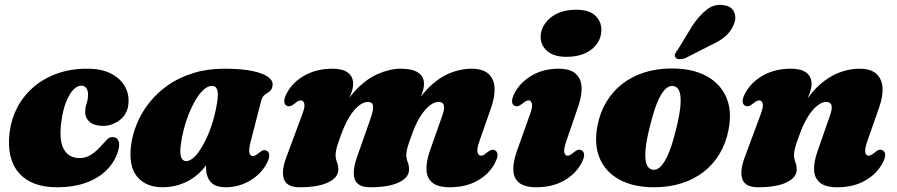

<svg xmlns="http://www.w3.org/2000/svg" viewBox="-20 -774 3778 809"><path d="M321.5 -413Q305.5 -413 289.2 -396.2Q273 -379.5 259.5 -346.8Q246 -314 239 -265.5Q227.5 -183.5 248.5 -145.8Q269.5 -108 315 -108Q332 -108 347 -113.8Q362 -119.5 376 -130.5Q390 -141.5 403.5 -156.5Q421.5 -176.5 431.8 -186.8Q442 -197 456.5 -196.5Q471.5 -196 478.8 -181Q486 -166 477.5 -137Q467.5 -103.5 445.8 -75.8Q424 -48 391.5 -27.5Q359 -7 316 4Q273 15 219 15Q112.5 15 59.8 -45.2Q7 -105.5 20.5 -217Q27.5 -273 53 -321.5Q78.5 -370 121 -406.8Q163.5 -443.5 220.5 -464Q277.5 -484.5 347 -484.5Q408.5 -484.5 448 -463.8Q487.5 -443 505.8 -410.8Q524 -378.5 521.5 -342Q519 -295 486 -269.2Q453 -243.5 415 -243.5Q377.5 -243.5 358 -260.2Q338.5 -277 339 -303Q339.5 -323 345 -338.5Q350.5 -354 351 -374.5Q351.5 -391.5 344 -402.2Q336.5 -413 321.5 -413Z M1036.5 -178.5Q1027.5 -143.5 1031 -130Q1034.5 -116.5 1044.5 -116.5Q1050 -116.5 1055.8 -119.2Q1061.5 -122 1070 -129Q1082 -139 1089.5 -140.8Q1097 -142.5 1104.5 -138.5Q1114 -133.5 1114.5 -120.2Q1115 -107 1104.5 -86.5Q1081 -41 1033.5 -13Q986 15 932 15Q886.5 15 867.2 -7.8Q848 -30.5 848 -69Q848 -81.5 849 -95Q850 -108.5 851.8 -122.5Q853.5 -136.5 856 -149.8Q858.5 -163 861.5 -175.5L875 -136.5Q862.5 -91 831.2 -56.8Q800 -22.5 757 -3.8Q714 15 665.5 15Q595.5 15 558.5 -28.8Q521.5 -72.5 532 -160Q538 -207.5 557.5 -254.2Q577 -301 610 -342.5Q643 -384 689.2 -416Q735.5 -448 794.8 -466.2Q854 -484.5 925.5 -484.5Q996.5 -484.5 1042.5 -475Q1088.5 -465.5 1110 -449.5Q1131.5 -433.5 1128.5 -413.5Q1126 -396 1116 -389Q1106 -382 1095.8 -374.8Q1085.5 -367.5 1080.5 -349.5ZM741.5 -162Q737 -124 744.2 -109.5Q751.5 -95 763.5 -95Q777 -95 791.8 -106.5Q806.5 -118 821.2 -139.8Q836 -161.5 850 -191.2Q864 -221 875.5 -258Q887 -295 894 -337Q901 -376 895.8 -394Q890.5 -412 873.5 -412Q856 -412 838.8 -396.8Q821.5 -381.5 805.8 -355.5Q790 -329.5 776.8 -297Q763.5 -264.5 754.5 -229.5Q745.5 -194.5 741.5 -162Z M1484 -111.5 1542.5 -278Q1554 -312 1551.8 -328.2Q1549.5 -344.5 1529.5 -344.5Q1512 -344.5 1492.8 -329.5Q1473.5 -314.5 1455.8 -287.2Q1438 -260 1423.5 -223Q1414.5 -199.5 1407.8 -180.2Q1401 -161 1397.5 -146.8Q1394 -132.5 1394 -121.5Q1394 -105 1399.8 -91.2Q1405.5 -77.5 1405.5 -59.5Q1405.5 -26 1362.8 -5.5Q1320 15 1242.5 15Q1188.5 15 1176.5 -19Q1164.5 -53 1186.5 -111.5L1253 -290.5Q1266 -324.5 1262 -337.8Q1258 -351 1248 -351Q1242.5 -351 1236.8 -348.2Q1231 -345.5 1222 -338Q1210.5 -328.5 1203 -326.8Q1195.5 -325 1188 -328.5Q1178.5 -333.5 1177.8 -346.8Q1177 -360 1188 -380.5Q1212 -427 1262.8 -455.8Q1313.5 -484.5 1382 -484.5Q1423.5 -484.5 1445.8 -468Q1468 -451.5 1468 -420.5Q1468 -402 1459.2 -379.5Q1450.5 -357 1439.2 -333Q1428 -309 1418.2 -285Q1408.5 -261 1407 -240L1390.5 -244.5Q1425.5 -335.5 1473 -387.8Q1520.5 -440 1571.8 -462.2Q1623 -484.5 1669 -484.5Q1717.5 -484.5 1742 -468Q1766.5 -451.5 1766.5 -420.5Q1766.5 -402 1758.2 -379.8Q1750 -357.5 1738.8 -333.2Q1727.5 -309 1718.2 -285Q1709 -261 1707.5 -240L1687 -244.5Q1713.5 -312.5 1747.2 -358.8Q1781 -405 1818.2 -432.8Q1855.5 -460.5 1893.5 -472.5Q1931.5 -484.5 1965.5 -484.5Q2014 -484.5 2037.8 -463.2Q2061.5 -442 2063.8 -405.2Q2066 -368.5 2049.5 -320.5L2000 -179Q1988 -145.5 1992.2 -131.8Q1996.5 -118 2006 -118Q2012.5 -118 2018 -121Q2023.5 -124 2031.5 -131Q2044 -141 2051.8 -142.8Q2059.5 -144.5 2066 -140.5Q2075.5 -135.5 2076.2 -122.2Q2077 -109 2066 -88.5Q2043 -42 1993.2 -13.5Q1943.5 15 1875 15Q1825.5 15 1802 -4.2Q1778.5 -23.5 1777 -58Q1775.5 -92.5 1791 -137.5L1840.5 -278Q1853.5 -311.5 1850.5 -328Q1847.5 -344.5 1827.5 -344.5Q1810 -344.5 1790.8 -329.5Q1771.5 -314.5 1753.5 -287.2Q1735.5 -260 1721.5 -223Q1712.5 -199.5 1705.8 -180.2Q1699 -161 1695.5 -146.8Q1692 -132.5 1692 -121.5Q1692 -105 1697.8 -91.2Q1703.5 -77.5 1703.5 -59.5Q1703.5 -26 1660.8 -5.5Q1618 15 1540.5 15Q1504 15 1487.2 -0.2Q1470.5 -15.5 1470.5 -44Q1470.5 -72.5 1484 -111.5Z M2366 -179Q2354.5 -145 2357.8 -131.5Q2361 -118 2371 -118Q2376.5 -118 2382.2 -121Q2388 -124 2396.5 -131Q2408.5 -141 2416 -142.8Q2423.5 -144.5 2431 -140.5Q2440.5 -135.5 2441.2 -122.2Q2442 -109 2431 -88.5Q2407 -42 2357.5 -13.5Q2308 15 2240.5 15Q2190 15 2166.8 -4.5Q2143.5 -24 2142.8 -58.5Q2142 -93 2158.5 -139L2212.5 -290.5Q2225 -324.5 2221.2 -337.8Q2217.5 -351 2207.5 -351Q2202 -351 2196.2 -348.2Q2190.5 -345.5 2182 -338Q2170 -328.5 2162.5 -326.8Q2155 -325 2147.5 -328.5Q2138 -333.5 2137.5 -346.8Q2137 -360 2147.5 -380.5Q2171 -426.5 2220 -455.5Q2269 -484.5 2335 -484.5Q2379.5 -484.5 2403.2 -465.5Q2427 -446.5 2430.2 -410.5Q2433.5 -374.5 2415.5 -323ZM2367 -534.5Q2313.5 -534.5 2285.8 -558.8Q2258 -583 2258 -618.5Q2258 -648 2276 -674.2Q2294 -700.5 2327.2 -716.8Q2360.5 -733 2407 -733Q2463.5 -733 2488.8 -707.8Q2514 -682.5 2514 -648.5Q2514 -616 2495.8 -590Q2477.5 -564 2444.8 -549.2Q2412 -534.5 2367 -534.5Z M2810.5 -485.5Q2897.5 -485.5 2956.2 -453.8Q3015 -422 3040 -364.5Q3065 -307 3050 -229Q3039.5 -172 3012.5 -126.8Q2985.5 -81.5 2945 -50Q2904.5 -18.5 2851.8 -1.8Q2799 15 2736 15Q2649.5 15 2590.8 -16.8Q2532 -48.5 2507.2 -106.2Q2482.5 -164 2497 -241.5Q2507.5 -298.5 2534.5 -343.8Q2561.5 -389 2602 -420.5Q2642.5 -452 2695.2 -468.8Q2748 -485.5 2810.5 -485.5ZM2727.5 -59.5Q2738.5 -57 2749 -61.8Q2759.5 -66.5 2769.5 -78.8Q2779.5 -91 2789.5 -111Q2799.5 -131 2809 -159.5Q2818.5 -188 2827.5 -225Q2842.5 -283 2846.5 -323Q2850.5 -363 2844 -385Q2837.5 -407 2819.5 -411Q2808.5 -413.5 2798 -408.8Q2787.5 -404 2777.2 -391.8Q2767 -379.5 2757.2 -359.8Q2747.5 -340 2738 -311.2Q2728.5 -282.5 2719.5 -245.5Q2704.5 -188 2700.5 -147.8Q2696.5 -107.5 2703.2 -85.5Q2710 -63.5 2727.5 -59.5ZM2898.5 -667.5Q2927.5 -710 2958.8 -734Q2990 -758 3027.5 -752.5Q3062 -748.5 3073 -723.5Q3084 -698.5 3072 -671.5Q3060 -641 3035.5 -620.2Q3011 -599.5 2968.5 -580.5L2866.5 -528.5Q2854 -524 2842.8 -524.5Q2831.5 -525 2826.5 -531.5Q2821 -539 2825.2 -548.2Q2829.5 -557.5 2837.5 -567Z M3119.5 -328.5Q3110 -333.5 3109.2 -346.8Q3108.5 -360 3119.5 -380.5Q3144 -427 3194.5 -455.8Q3245 -484.5 3313.5 -484.5Q3355 -484.5 3377.2 -468Q3399.5 -451.5 3399.5 -420.5Q3399.5 -402 3390.8 -379.5Q3382 -357 3370.8 -333Q3359.5 -309 3349.8 -285Q3340 -261 3338.5 -240L3322 -244.5Q3348.5 -312.5 3382 -358.8Q3415.5 -405 3453 -432.8Q3490.5 -460.5 3528.2 -472.5Q3566 -484.5 3600.5 -484.5Q3648.5 -484.5 3672.2 -463.2Q3696 -442 3698.5 -405.2Q3701 -368.5 3684 -320.5L3634.5 -179Q3622.5 -145 3626 -131.5Q3629.5 -118 3639.5 -118Q3645 -118 3650.8 -121Q3656.5 -124 3665 -131Q3677 -141 3684.5 -142.8Q3692 -144.5 3699.5 -140.5Q3709 -135.5 3709.8 -122.2Q3710.5 -109 3699.5 -88.5Q3675.5 -42 3626 -13.5Q3576.5 15 3509 15Q3458.5 15 3435 -4.2Q3411.5 -23.5 3410.2 -58Q3409 -92.5 3425 -137.5L3474 -278Q3487 -311.5 3484 -328Q3481 -344.5 3461 -344.5Q3448 -344.5 3433.8 -335.8Q3419.5 -327 3405.5 -311.2Q3391.5 -295.5 3378.5 -273Q3365.5 -250.5 3355 -223Q3346 -199.5 3339.2 -180.2Q3332.5 -161 3329 -146.8Q3325.5 -132.5 3325.5 -121.5Q3325.5 -105 3331.2 -91.2Q3337 -77.5 3337 -59.5Q3337 -26 3294.2 -5.5Q3251.5 15 3174 15Q3120 15 3108 -19Q3096 -53 3118 -111.5L3184.5 -290.5Q3197.5 -324.5 3193.5 -337.8Q3189.5 -351 3179.5 -351Q3174 -351 3168.2 -348.2Q3162.5 -345.5 3153.5 -338Q3142 -328.5 3134.5 -326.8Q3127 -325 3119.5 -328.5Z"/></svg>

Font: Fraunces Black
Style: Italic
Weight: 900
Italic angle: -16°
Version: Version 1.000;[b76b70a41]